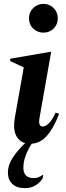

<svg xmlns="http://www.w3.org/2000/svg" viewBox="-20 -734 341 994"><path d="M205 -565Q174 -565 152 -586Q130 -607 130 -639Q130 -671 152 -692.5Q174 -714 205 -714Q236 -714 257.5 -692.5Q279 -671 279 -639Q279 -607 257.5 -586Q236 -565 205 -565ZM108 240Q67 240 44 218.5Q21 197 21 160Q21 120 46.5 81.5Q72 43 110 7Q76 -3 61.5 -36.5Q47 -70 57 -126L103 -385L33 -418V-430L242 -466H245L185 -126Q176 -79 201 -79Q216 -79 233 -95.5Q250 -112 268 -151L286 -145Q259 -73 224.5 -33Q190 7 144 10Q124 41 112.5 72.5Q101 104 101 134Q101 188 155 188Q166 188 178 184Q190 180 200 172H204L200 191Q184 214 161.5 227Q139 240 108 240Z"/></svg>

Font: Spectral
Style: Bold Italic
Weight: 700
Italic angle: -10°
Designer: Jean-Baptiste Levee
Foundry: Production Type
Version: Version 2.001